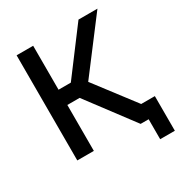

<svg xmlns="http://www.w3.org/2000/svg" viewBox="-193 -849 1061 1123"><g transform="rotate(-30 337.0 -287.5)"><path d="M569.8 -99.1H662.1V134.8H563V0H508.8L275.9 -310.1H192.9V0H81.1V-710H192.9V-413.1H275.9L499 -710H627L366.2 -366.2Z"/></g></svg>

Font: Rawline SemiBold
Style: Regular
Weight: 600
Designer: Matt McInerney, Pablo Impallari, Rodrigo Fuenzalida
Foundry: Matt McInerney, Pablo Impallari, Rodrigo Fuenzalida
Version: Version 4.020;PS 004.020;hotconv 1.0.88;makeotf.lib2.5.64775